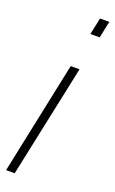

<svg xmlns="http://www.w3.org/2000/svg" viewBox="-148 -780 491 817"><g transform="rotate(20 97.5 -371.5)"><path d="M138 -667 154 -743H196L180 -667ZM-1 0 106 -510H146L38 0Z"/></g></svg>

Font: Saira Ultra Condensed ExLight
Style: Italic
Weight: 200
Width: 1
Italic angle: -12°
Designer: Hector Gatti with collaboration of the Omnibus-Type team
Foundry: Omnibus-Type
Version: Version 1.001; ttfautohint (v1.8)